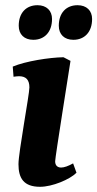

<svg xmlns="http://www.w3.org/2000/svg" viewBox="-20 -712 374 738"><path d="M108 -559C151 -559 180 -589 180 -639C180 -671 159 -692 124 -692C81 -692 52 -663 52 -613C52 -580 73 -559 108 -559ZM262 -559C305 -559 334 -589 334 -639C334 -671 313 -692 278 -692C235 -692 206 -663 206 -613C206 -580 227 -559 262 -559ZM134 6C181 6 248 -22 274 -48L261 -84C243 -74 227 -68 215 -68C201 -68 192 -76 192 -92C192 -108 246 -444 251 -478L224 -492C169 -491 79 -477 29 -456L32 -417C40 -418 47 -419 53 -419C80 -419 93 -405 93 -376C93 -349 51 -126 51 -81C51 -27 71 6 134 6Z"/></svg>

Font: Caladea
Style: Bold Italic
Weight: 700
Italic angle: -9°
Designer: Carolina Giovagnoli and Andres Torresi
Foundry: Carolina Giovagnoli & Andres Torresi
Version: Version 1.001;hotconv 1.0.109;makeotfexe 2.5.65596